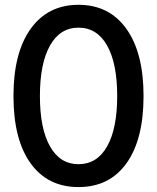

<svg xmlns="http://www.w3.org/2000/svg" viewBox="-20 -757 644 787"><path d="M301.8 9.8Q175.3 9.8 105.2 -87.9Q35.2 -185.5 35.2 -363.3Q35.2 -540.5 105.7 -638.9Q176.3 -737.3 301.8 -737.3Q427.7 -737.3 498 -638.9Q568.4 -540.5 568.4 -363.3Q568.4 -185.5 498.5 -87.9Q428.7 9.8 301.8 9.8ZM301.8 -84Q377.9 -84 419.2 -157.2Q460.4 -230.5 460.4 -363.3Q460.4 -496.6 419.2 -570.1Q377.9 -643.6 301.8 -643.6Q226.1 -643.6 184.8 -570.1Q143.6 -496.6 143.6 -363.3Q143.6 -230.5 184.8 -157.2Q226.1 -84 301.8 -84Z"/></svg>

Font: Inter Tight Medium
Style: Regular
Weight: 500
Designer: Rasmus Andersson
Foundry: rsms
Version: Version 3.004; ttfautohint (v1.8.4.7-5d5b)